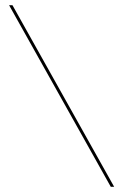

<svg xmlns="http://www.w3.org/2000/svg" viewBox="-20 -720 475 740"><path d="M15 -700H28L420 0H407Z"/></svg>

Font: Jost* Hairline
Style: Regular
Weight: 100
Version: Version 3.7